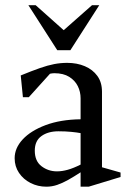

<svg xmlns="http://www.w3.org/2000/svg" viewBox="-20 -702 499 734"><path d="M157.3 11.7Q124.8 11.7 97.1 -2.3Q69.4 -16.3 52.7 -41Q36 -65.7 36 -97.1Q36 -136 66.8 -169.1Q97.6 -202.3 154.4 -223.7Q211.2 -245 288.1 -246V-326Q288.1 -351.3 277.4 -372.8Q266.8 -394.3 244.6 -408.2Q222.4 -422.1 187.7 -422.1Q185.4 -422.1 179.5 -421.6Q173.6 -421.1 171.1 -420.1L90 -330.3H67.6L59.3 -413.6Q101.4 -430.8 131.8 -441.5Q162.2 -452.2 187.2 -457Q212.1 -461.7 236.7 -461.7Q274.3 -461.7 304.4 -448.9Q334.4 -436.2 352.2 -411.7Q369.9 -387.3 369.9 -351.3V-62.6L440.9 -42.4V-25.4L319.1 11.7H288.1V-43.3Q263.2 -27 241 -14.5Q218.8 -2.1 198.7 4.8Q178.5 11.7 157.3 11.7ZM197.7 -46.9Q217.2 -46.9 239 -53Q260.7 -59 288.1 -72.8V-193.1Q274.7 -195.7 252.4 -197.9Q230.1 -200.1 203.6 -200.1Q163.7 -200.1 138.4 -181.8Q113 -163.6 113 -126Q113 -86 138.9 -66.4Q164.7 -46.9 197.7 -46.9ZM198.9 -510.1 88.6 -682H116.5L223.5 -586.6L331.6 -682H359.4L249.1 -510.1Z"/></svg>

Font: Ancizar Serif Light
Style: Regular
Weight: 300
Designer: Cesar Puertas, Viviana Monsalve, Julian Moncada, Julian Prieto, Jose Castro, Felipe Aragon, Mariel Hernandez, Sara Alarc
Version: Version 8.100